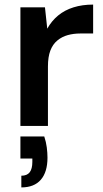

<svg xmlns="http://www.w3.org/2000/svg" viewBox="-20 -549 451 837"><path d="M69 0V-517H176L186 -424Q205 -458 233.5 -481.5Q262 -505 300.5 -517Q339 -529 386 -529V-403H330Q301 -403 275.5 -396Q250 -389 230 -372.5Q210 -356 199.5 -328.5Q189 -301 189 -259V0ZM73 268V217Q98 217 109.5 202Q121 187 121 157V142H69V46H173Q181 70 184 94Q187 118 187 138Q187 201 158 234.5Q129 268 73 268Z"/></svg>

Font: DM Sans 11pt SemiBold
Style: Regular
Weight: 600
Version: Version 4.004;gftools[0.9.30]